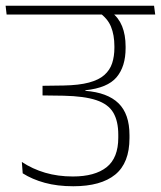

<svg xmlns="http://www.w3.org/2000/svg" viewBox="-40 -648 560 668"><path d="M-17 -597.5H500L496 -628H-20.5ZM347.5 -605.5H303.5Q334.5 -584 346.2 -555Q358 -526 358 -487V-482Q358 -452 350.2 -428.2Q342.5 -404.5 323.2 -387.2Q304 -370 269.5 -360.8Q235 -351.5 181 -350.5L108 -349.5V-316L181 -315Q253.5 -313.5 295.2 -299.5Q337 -285.5 354.2 -256Q371.5 -226.5 371.5 -179.5V-169Q371.5 -98.5 330.8 -66.2Q290 -34 213.5 -34Q161.5 -34 117.2 -47Q73 -60 36 -84.5L39 -45Q72 -24 115.8 -12Q159.5 0 215 0Q311 0 360.8 -40.5Q410.5 -81 410.5 -167.5V-178Q410.5 -251.5 372.2 -288.8Q334 -326 257 -332V-334Q334 -342 365.5 -379.2Q397 -416.5 397 -480.5V-486Q397 -526.5 384.8 -556.8Q372.5 -587 347.5 -605.5Z"/></svg>

Font: Anek Devanagari ExtraLight
Style: Regular
Weight: 250
Designer: Kailash Malviya (Devanagari) & Yesha Goshar (Latin)
Foundry: Ek Type
Version: Version 1.003